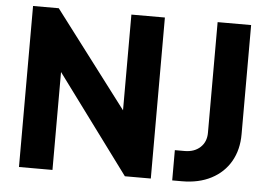

<svg xmlns="http://www.w3.org/2000/svg" viewBox="-52 -815 1242 885"><g transform="rotate(5 569.0 -372.5)"><path d="M66 0H221V-453L556 0H676V-745H521V-302L185 -745H66ZM775 0H820Q898 0 955.5 -30Q1013 -60 1044 -114Q1075 -168 1075 -240V-745H920V-233Q920 -191 892.5 -165.5Q865 -140 820 -140H775Z"/></g></svg>

Font: Plus Jakarta Sans ExtraBold
Style: Regular
Weight: 800
Designer: Gumpita Rahayu
Foundry: Tokotype
Version: Version 2.004; ttfautohint (v1.8.3)